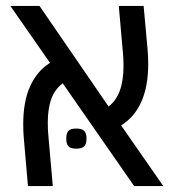

<svg xmlns="http://www.w3.org/2000/svg" viewBox="-20 -629 640 649"><path d="M141.5 -214Q141.5 -191 143.5 -170.5L158.5 0H74.5L60.5 -161.5Q58.5 -184 58.5 -209.5Q58.5 -285.5 81.8 -337.2Q105 -389 149 -416.5L15 -609H113.5L347 -269Q372.5 -288.5 385 -322.5Q397.5 -356.5 397.5 -407.5Q397.5 -430.5 395.5 -450.5L381.5 -609H465.5L479 -460Q481 -438 481 -413Q481 -262.5 389.5 -205L532 0H433.5L192 -347.5Q166 -328 153.8 -295.5Q141.5 -263 141.5 -214ZM204 -160.5Q204 -179 211.5 -186.8Q219 -194.5 237.5 -194.5Q256.5 -194.5 264.5 -186.8Q272.5 -179 272.5 -160.5Q272.5 -142 264.5 -134.2Q256.5 -126.5 237.5 -126.5Q219 -126.5 211.5 -134.2Q204 -142 204 -160.5Z"/></svg>

Font: JuliaMono Light
Style: Italic
Weight: 300
Italic angle: -9°
Monospace: yes
Designer: cormullion
Foundry: corm
Version: Version 0.054; ttfautohint (v1.8.4)